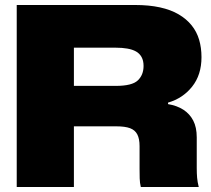

<svg xmlns="http://www.w3.org/2000/svg" viewBox="-20 -749 847 769"><path d="M47 0V-729H521Q577 -729 620.5 -719.5Q664 -710 695.5 -691.5Q727 -673 747.5 -647.5Q768 -622 777.5 -590Q787 -558 787 -520Q787 -449 749.5 -402Q712 -355 653 -338V-332Q689 -326 714.5 -309.5Q740 -293 754 -266Q768 -239 768 -199V-76Q768 -54 769.5 -37Q771 -20 776 0H544Q540 -16 539.5 -34.5Q539 -53 539 -73V-164Q539 -193 530 -210.5Q521 -228 501 -235.5Q481 -243 446 -243H260V-405H444Q509 -405 532 -427Q555 -449 555 -485Q555 -506 547 -520.5Q539 -535 524.5 -543Q510 -551 489.5 -554.5Q469 -558 444 -558H276V0Z"/></svg>

Font: Mona Sans Expanded Black
Style: Regular
Weight: 900
Width: 7
Designer: Deni Anggara
Foundry: GitHub
Version: Version 2.000